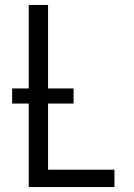

<svg xmlns="http://www.w3.org/2000/svg" viewBox="-20 -755 540 775"><path d="M96 0V-735H174V-70H442V0ZM277 -337H29V-398H277Z"/></svg>

Font: Iosevka Fixed
Style: Regular
Weight: 400
Monospace: yes
Designer: Belleve Invis
Foundry: Belleve Invis
Version: Version 33.2.4